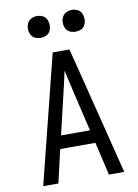

<svg xmlns="http://www.w3.org/2000/svg" viewBox="-102 -1019 779 1085"><g transform="rotate(-10 288.0 -476.5)"><path d="M56 0H143L187 -190H389L433 0H521L398 -490L336 -735H240ZM205 -265 258 -490Q266 -523 273.5 -556Q281 -589 288 -622Q295 -589 303 -556Q311 -523 318 -490L371 -265ZM188 -828Q205 -828 220.5 -835Q236 -842 243 -857.5Q250 -873 250 -890Q250 -907 243 -922.5Q236 -938 220.5 -945.5Q205 -953 188 -953Q171 -953 155.5 -945.5Q140 -938 132.5 -922.5Q125 -907 125 -890Q125 -873 132.5 -857.5Q140 -842 155.5 -835Q171 -828 188 -828ZM388 -828Q405 -828 420.5 -835Q436 -842 443 -857.5Q450 -873 450 -890Q450 -907 443 -922.5Q436 -938 420.5 -945.5Q405 -953 388 -953Q371 -953 355.5 -945.5Q340 -938 332.5 -922.5Q325 -907 325 -890Q325 -873 332.5 -857.5Q340 -842 355.5 -835Q371 -828 388 -828Z"/></g></svg>

Font: Iosevka SS01 Extended
Style: Regular
Weight: 400
Width: 7
Monospace: yes
Designer: Belleve Invis
Foundry: Belleve Invis
Version: Version 3.4.7; ttfautohint (v1.8.3)